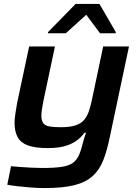

<svg xmlns="http://www.w3.org/2000/svg" viewBox="-20 -746 697 975"><path d="M207 209Q171 209 134.5 206Q98 203 67 199.5Q36 196 17 192L36 98Q56 100 83.5 102Q111 104 140.5 105.5Q170 107 195 107Q256 107 292.5 101.5Q329 96 349.5 81.5Q370 67 381.5 40.5Q393 14 403 -28Q406 -40 410 -52.5Q414 -65 417 -72H409Q391 -47 365.5 -29.5Q340 -12 305.5 -3Q271 6 223 6Q157 6 120.5 -8Q84 -22 69 -50.5Q54 -79 54 -122Q54 -142 58 -168.5Q62 -195 67 -223L128 -510H259L201 -236Q198 -222 194 -197.5Q190 -173 190 -160Q190 -134 199.5 -121Q209 -108 230.5 -104Q252 -100 288 -100Q334 -100 362.5 -109Q391 -118 407 -137Q423 -156 432 -183Q441 -210 448 -245L504 -510H635L538 -52Q524 18 504.5 67.5Q485 117 450 148.5Q415 180 357 194.5Q299 209 207 209ZM223 -577 224 -583 364 -726H485L568 -583L567 -577H488L418 -671L314 -577Z"/></svg>

Font: Saira Expanded SemiBold
Style: Italic
Weight: 600
Width: 7
Italic angle: -12°
Designer: Hector Gatti with collaboration of the Omnibus-Type team
Foundry: Omnibus-Type
Version: Version 1.101